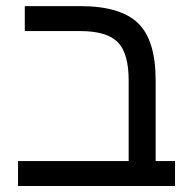

<svg xmlns="http://www.w3.org/2000/svg" viewBox="-20 -619 638 639"><path d="M62.5 -515.6Q62.5 -537.1 62.5 -598.6Q109.4 -598.6 247.1 -598.6Q381.8 -598.6 440.4 -541Q498 -484.4 498 -351.6Q498 -261.7 498 -83Q514.6 -83 562.5 -83Q562.5 -62.5 562.5 0Q432.6 0 40 0Q40 -20.5 40 -83Q131.8 -83 408.2 -83Q408.2 -150.4 408.2 -351.6Q408.2 -441.4 372.1 -478.5Q335.9 -515.6 246.1 -515.6Q184.6 -515.6 62.5 -515.6Z"/></svg>

Font: Noto Sans Hebrew DECATHLON 
Style: Regular
Weight: 400
Designer: Monotype Design team
Version: Version 1.03 uh